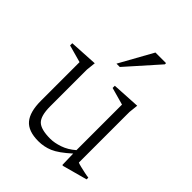

<svg xmlns="http://www.w3.org/2000/svg" viewBox="-194 -778 897 897"><g transform="rotate(45 254.0 -330.0)"><path d="M137.5 -144.5Q137.5 -82.5 160 -60Q182.5 -37.5 244.5 -37.5Q272 -37.5 305.2 -48.8Q338.5 -60 369 -86.5V-387.5L283 -411.5V-426L423 -434L418 -387.5V-53.5Q424 -50.5 439.5 -46.8Q455 -43 471.8 -39.5Q488.5 -36 499 -35V-23.5L378 9.5H371.5L369.5 -64.5Q318.5 -18.5 284.5 -4.2Q250.5 10 213.5 10Q146.5 10 117.5 -24.5Q88.5 -59 88.5 -132.5V-387.5L2 -411.5V-426L142.5 -434L137.5 -387.5ZM215.5 -504.5 307.5 -670H377.5V-662L237.5 -504.5Z"/></g></svg>

Font: Newsreader Text Light
Style: Regular
Weight: 300
Designer: Hugues Gentile
Foundry: Production Type
Version: Version 1.002